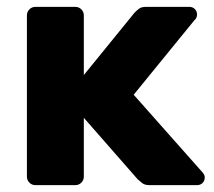

<svg xmlns="http://www.w3.org/2000/svg" viewBox="-20 -540 625 560"><path d="M83.6 0Q73 0 65.8 -7.2Q58.5 -14.5 58.5 -25.1V-494.9Q58.5 -505.5 65.8 -512.8Q73 -520 83.6 -520H199.4Q210 -520 217.2 -512.8Q224.5 -505.5 224.5 -494.9V-321.1L372.4 -503Q378.9 -509.6 385.7 -514.8Q392.5 -520 406.3 -520H532.2Q541.9 -520 548.3 -513.6Q554.7 -507.1 554.7 -497.5Q554.7 -493.5 552.9 -488.6Q551 -483.8 546.7 -480.6L369.9 -263.7L569.9 -38.1Q577.2 -30.6 577.2 -22.5Q577.2 -12.9 570.8 -6.4Q564.4 0 554.7 0H416.8Q401.8 0 394.8 -6Q387.8 -12 381.6 -17L224.5 -196.4V-25.1Q224.5 -14.5 217.2 -7.2Q210 0 199.4 0Z"/></svg>

Font: Rubik Light
Style: Regular
Weight: 300
Designer: Hubert and Fischer
Foundry: Hubert and Fischer
Version: Version 2.300;gftools[0.9.30]